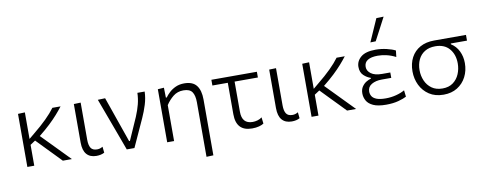

<svg xmlns="http://www.w3.org/2000/svg" viewBox="-76 -1182 4460 1766"><g transform="rotate(-10 2154.0 -298.5)"><path d="M92.5 0V-495.5L157 -498V-250L207.5 -292Q278 -349 329.2 -399.8Q380.5 -450.5 413.5 -495.5H490Q464 -461.5 432.5 -425.8Q401 -390 358 -349.2Q315 -308.5 254.5 -260L346.5 -166Q383.5 -128 425.5 -85Q467.5 -42 508.5 0H424Q391 -34.5 359.2 -67Q327.5 -99.5 295 -133L204.5 -226.5L157 -195V0Z M736.5 10.5Q677.5 10.5 645.8 -25.8Q614 -62 614 -136.5V-495.5L678 -497.5V-150.5Q678 -99.5 694.8 -73.5Q711.5 -47.5 753 -47.5Q766.5 -47.5 779 -51Q791.5 -54.5 805.5 -63L811.5 -6.5Q780.5 10.5 736.5 10.5Z M1021 0Q1004 -47 986.2 -94.8Q968.5 -142.5 952 -187.5L919.5 -275.5Q899.5 -329.5 878.8 -385.5Q858 -441.5 838 -495.5L906.5 -498Q923 -451 942.8 -394.5Q962.5 -338 983 -279Q1003.5 -220 1022.5 -166L1055.5 -71.5H1063L1155.5 -281Q1179.5 -338.5 1192.8 -390.2Q1206 -442 1207.5 -495.5H1275.5Q1273.5 -434.5 1254.8 -374.5Q1236 -314.5 1210.5 -258.5Q1181 -194 1151.5 -129Q1122 -64 1092.5 0Z M1731.5 194.5V-315Q1731.5 -379 1708.8 -411.8Q1686 -444.5 1627.5 -444.5Q1572 -444.5 1532 -412.5Q1492 -380.5 1463 -335.5V0H1398.5V-495.5L1456 -499.5L1458 -406.5H1466Q1481.5 -428.5 1506.5 -451.8Q1531.5 -475 1566.5 -490.8Q1601.5 -506.5 1646.5 -506.5Q1725 -506.5 1760.5 -460.8Q1796 -415 1796 -329V192Z M2190.5 10.5Q2042.5 10.5 2042.5 -148.5V-442H1898.5V-495.5H2323.5V-442H2106V-160Q2106 -47.5 2206 -47.5Q2228.5 -47.5 2252 -54.2Q2275.5 -61 2293 -75L2300 -16Q2285 -5 2256.2 2.8Q2227.5 10.5 2190.5 10.5Z M2561 10.5Q2502 10.5 2470.2 -25.8Q2438.5 -62 2438.5 -136.5V-495.5L2502.5 -497.5V-150.5Q2502.5 -99.5 2519.2 -73.5Q2536 -47.5 2577.5 -47.5Q2591 -47.5 2603.5 -51Q2616 -54.5 2630 -63L2636 -6.5Q2605 10.5 2561 10.5Z M2747 0V-495.5L2811.5 -498V-250L2862 -292Q2932.5 -349 2983.8 -399.8Q3035 -450.5 3068 -495.5H3144.5Q3118.5 -461.5 3087 -425.8Q3055.5 -390 3012.5 -349.2Q2969.5 -308.5 2909 -260L3001 -166Q3038 -128 3080 -85Q3122 -42 3163 0H3078.5Q3045.5 -34.5 3013.8 -67Q2982 -99.5 2949.5 -133L2859 -226.5L2811.5 -195V0Z M3443.5 9.5Q3366.5 9.5 3323 -10.5Q3279.5 -30.5 3261.8 -62.5Q3244 -94.5 3244 -130Q3244 -167.5 3260.8 -192.5Q3277.5 -217.5 3301 -231.8Q3324.5 -246 3345.5 -251.5V-258.5Q3311.5 -269 3281.2 -297.5Q3251 -326 3251 -377Q3251 -431 3295.5 -468.5Q3340 -506 3433.5 -506Q3485.5 -506 3536.2 -494Q3587 -482 3617 -466L3610 -406.5Q3566.5 -429 3523.8 -438.5Q3481 -448 3443.5 -448Q3382 -448 3349.2 -427.5Q3316.5 -407 3316.5 -365.5Q3316.5 -328 3351.8 -302Q3387 -276 3454.5 -276H3531V-225.5H3442.5Q3385.5 -225.5 3347.2 -203Q3309 -180.5 3309 -136.5Q3309 -112.5 3321.2 -92.5Q3333.5 -72.5 3364 -60.5Q3394.5 -48.5 3449.5 -48.5Q3500.5 -48.5 3547.8 -61Q3595 -73.5 3627 -92.5L3634 -32Q3609 -18 3559 -4.2Q3509 9.5 3443.5 9.5ZM3398.5 -580Q3422 -633 3445.2 -685.8Q3468.5 -738.5 3491.5 -790.5L3559.5 -792.5Q3531.5 -739 3504 -686.5Q3476.5 -634 3448.5 -581.5Z M3980 10.5Q3901 10.5 3846 -25.8Q3791 -62 3762.2 -121.2Q3733.5 -180.5 3733.5 -249.5Q3733.5 -323.5 3763 -379Q3792.5 -434.5 3847.5 -465Q3902.5 -495.5 3979 -495.5H4276.5V-442H4125V-434.5Q4172 -405 4196.8 -354.2Q4221.5 -303.5 4221.5 -242.5Q4221.5 -172 4192 -114.5Q4162.5 -57 4108.2 -23.2Q4054 10.5 3980 10.5ZM3979.5 -47.5Q4039 -47.5 4078.2 -76.5Q4117.5 -105.5 4137 -152Q4156.5 -198.5 4156.5 -250.5Q4156.5 -334.5 4110.5 -388Q4064.5 -441.5 3979.5 -441.5Q3921 -441.5 3880.8 -416.5Q3840.5 -391.5 3820 -347.8Q3799.5 -304 3799.5 -249Q3799.5 -197 3819.5 -151Q3839.5 -105 3879.5 -76.2Q3919.5 -47.5 3979.5 -47.5Z"/></g></svg>

Font: Commissioner Light
Style: Regular
Weight: 300
Designer: Kostas Bartsokas
Foundry: Kostas Bartsokas
Version: Version 1.000; ttfautohint (v1.8.3)